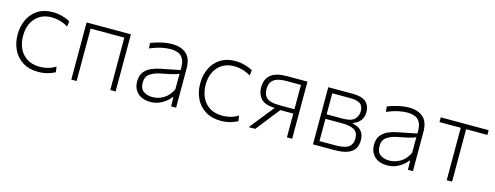

<svg xmlns="http://www.w3.org/2000/svg" viewBox="-21 -1051 4137 1605"><g transform="rotate(15 2047.0 -248.0)"><path d="M303.5 9.5Q225 9.5 170.2 -24.8Q115.5 -59 87 -117.2Q58.5 -175.5 58.5 -248Q58.5 -321 86.5 -379.2Q114.5 -437.5 167.2 -471.2Q220 -505 294.5 -505Q337.5 -505 377.8 -494Q418 -483 446.5 -466.5L441 -419.5Q399.5 -443.5 363.5 -452Q327.5 -460.5 298 -460.5Q210.5 -460.5 158 -403Q105.5 -345.5 105.5 -248.5Q105.5 -188.5 128 -140.2Q150.5 -92 195.2 -63.5Q240 -35 308 -35Q342.5 -35 376.8 -44.2Q411 -53.5 442 -73L449 -26Q425.5 -12.5 388 -1.5Q350.5 9.5 303.5 9.5Z M589.5 0V-494.5H973V0H927V-453.5H635.5V0Z M1275.5 9.5Q1205 9.5 1165 -28.2Q1125 -66 1125 -129Q1125 -181.5 1150 -212Q1175 -242.5 1211.8 -257.8Q1248.5 -273 1284 -280L1451.5 -313.5Q1454 -376.5 1437 -408.2Q1420 -440 1390.2 -450.5Q1360.5 -461 1325 -461Q1290.5 -461 1248 -452Q1205.5 -443 1149.5 -420L1146 -466Q1182.5 -481.5 1232.8 -493.2Q1283 -505 1330.5 -505Q1406.5 -505 1451.5 -465.8Q1496.5 -426.5 1496.5 -338.5V0H1453L1452 -77H1445Q1420.5 -43 1375.2 -16.8Q1330 9.5 1275.5 9.5ZM1283 -34Q1329 -34 1375.5 -60.2Q1422 -86.5 1450.5 -146L1451 -281.5Q1442 -277 1427 -271.8Q1412 -266.5 1382 -259.5Q1352 -252.5 1298.5 -242.5Q1246.5 -233 1209.5 -208.2Q1172.5 -183.5 1172.5 -131Q1172.5 -78 1203.8 -56Q1235 -34 1283 -34Z M1883.5 9.5Q1805 9.5 1750.2 -24.8Q1695.5 -59 1667 -117.2Q1638.5 -175.5 1638.5 -248Q1638.5 -321 1666.5 -379.2Q1694.5 -437.5 1747.2 -471.2Q1800 -505 1874.5 -505Q1917.5 -505 1957.8 -494Q1998 -483 2026.5 -466.5L2021 -419.5Q1979.5 -443.5 1943.5 -452Q1907.5 -460.5 1878 -460.5Q1790.5 -460.5 1738 -403Q1685.5 -345.5 1685.5 -248.5Q1685.5 -188.5 1708 -140.2Q1730.5 -92 1775.2 -63.5Q1820 -35 1888 -35Q1922.5 -35 1956.8 -44.2Q1991 -53.5 2022 -73L2029 -26Q2005.5 -12.5 1968 -1.5Q1930.5 9.5 1883.5 9.5Z M2124.5 0Q2152.5 -35 2181 -70.8Q2209.5 -106.5 2237 -141L2293 -211Q2206 -214.5 2172.5 -252.8Q2139 -291 2139 -347.5Q2139 -494.5 2321 -494.5H2501V0H2455.5V-206H2343.5L2290 -138.5Q2263 -104 2235.8 -69Q2208.5 -34 2181.5 0ZM2331.5 -243.5H2455.5V-454H2324Q2293.5 -454 2261.5 -446.8Q2229.5 -439.5 2208 -416.2Q2186.5 -393 2186.5 -345.5Q2186.5 -307.5 2201 -286.5Q2215.5 -265.5 2238.2 -256.5Q2261 -247.5 2286 -245.5Q2311 -243.5 2331.5 -243.5Z M2681 0V-494.5H2891Q2973 -494.5 3008 -462.8Q3043 -431 3043 -377Q3043 -329.5 3018.5 -300Q2994 -270.5 2957.5 -259.5V-254Q2981 -250.5 3004.5 -238.2Q3028 -226 3043.5 -201Q3059 -176 3059 -134Q3059 -97 3042.8 -66.5Q3026.5 -36 2984 -18Q2941.5 0 2863 0ZM2884 -454H2726.5V-272H2865Q2940 -272 2967.8 -301Q2995.5 -330 2995.5 -370Q2995.5 -418 2966.2 -436Q2937 -454 2884 -454ZM2726.5 -40.5H2862Q2949.5 -40.5 2980.5 -66.2Q3011.5 -92 3011.5 -137Q3011.5 -191 2976 -212Q2940.5 -233 2873.5 -233H2726.5Z M3325 9.5Q3254.5 9.5 3214.5 -28.2Q3174.5 -66 3174.5 -129Q3174.5 -181.5 3199.5 -212Q3224.5 -242.5 3261.2 -257.8Q3298 -273 3333.5 -280L3501 -313.5Q3503.5 -376.5 3486.5 -408.2Q3469.5 -440 3439.8 -450.5Q3410 -461 3374.5 -461Q3340 -461 3297.5 -452Q3255 -443 3199 -420L3195.5 -466Q3232 -481.5 3282.2 -493.2Q3332.5 -505 3380 -505Q3456 -505 3501 -465.8Q3546 -426.5 3546 -338.5V0H3502.5L3501.5 -77H3494.5Q3470 -43 3424.8 -16.8Q3379.5 9.5 3325 9.5ZM3332.5 -34Q3378.5 -34 3425 -60.2Q3471.5 -86.5 3500 -146L3500.5 -281.5Q3491.5 -277 3476.5 -271.8Q3461.5 -266.5 3431.5 -259.5Q3401.5 -252.5 3348 -242.5Q3296 -233 3259 -208.2Q3222 -183.5 3222 -131Q3222 -78 3253.2 -56Q3284.5 -34 3332.5 -34Z M3838.5 0V-453.5H3654.5V-494.5H4069V-453.5H3885V0Z"/></g></svg>

Font: Commissioner ExtraLight
Style: Regular
Weight: 200
Designer: Kostas Bartsokas
Foundry: Kostas Bartsokas
Version: Version 1.000; ttfautohint (v1.8.3)